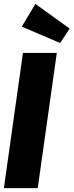

<svg xmlns="http://www.w3.org/2000/svg" viewBox="-21 -967 378 987"><path d="M271 -695 173 0H-1L97 -695ZM161 -947 337 -820 288 -746 91 -830Z"/></svg>

Font: Fira Sans Extra Condensed ExtraBold
Style: Italic
Weight: 800
Width: 3
Italic angle: -8°
Designer: Carrois Corporate & Edenspiekermann AG
Foundry: Carrois Corporate GbR & Edenspiekermann AG
Version: Version 4.203